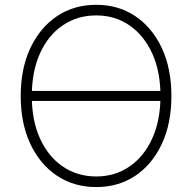

<svg xmlns="http://www.w3.org/2000/svg" viewBox="-20 -757 788 787"><path d="M647.5 -384.3V-343.3H98.6V-384.3ZM374.5 9.8Q283.2 9.8 213.4 -36.9Q143.6 -83.5 104.2 -167.5Q64.9 -251.5 64.9 -363.3Q64.9 -476.1 104.5 -560.1Q144 -644 213.6 -690.7Q283.2 -737.3 374.5 -737.3Q465.3 -737.3 534.7 -690.7Q604 -644 643.3 -560.1Q682.6 -476.1 682.6 -363.3Q682.6 -251 643.3 -167Q604 -83 534.7 -36.6Q465.3 9.8 374.5 9.8ZM374.5 -33.7Q451.2 -33.7 510.5 -74.2Q569.8 -114.7 603.8 -189Q637.7 -263.2 637.7 -363.3Q637.7 -464.4 603.8 -538.3Q569.8 -612.3 510.5 -653.1Q451.2 -693.8 374.5 -693.8Q297.4 -693.8 237.8 -653.6Q178.2 -613.3 144.3 -539.1Q110.4 -464.8 110.4 -363.3Q110.4 -263.2 144 -189.2Q177.7 -115.2 237.3 -74.5Q296.9 -33.7 374.5 -33.7Z"/></svg>

Font: Inter 16pt ExtraLight
Style: Regular
Weight: 250
Version: Version 4.001;git-66647c0bb